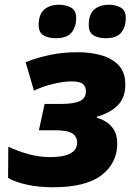

<svg xmlns="http://www.w3.org/2000/svg" viewBox="-20 -779 575 809"><path d="M203 10Q142 10 93 -1Q44 -12 14 -29L15 -161Q55 -142 100 -129.5Q145 -117 194 -117Q221 -117 246.5 -122Q272 -127 288.5 -140.5Q305 -154 305 -178Q305 -203 285 -216.5Q265 -230 214 -230H144L168 -341H235Q291 -341 316.5 -353Q342 -365 342 -394Q342 -414 329.5 -425Q317 -436 280 -436Q249 -436 204.5 -425.5Q160 -415 123 -397L88 -517Q136 -536 190.5 -547.5Q245 -559 307 -559Q362 -559 407.5 -546Q453 -533 480.5 -503.5Q508 -474 508 -423Q508 -368 477 -336Q446 -304 388 -287V-283Q429 -271 451.5 -244Q474 -217 474 -174Q474 -92 408 -41Q342 10 203 10ZM425 -618Q394 -618 374 -630Q354 -642 354 -674Q354 -718 376.5 -738.5Q399 -759 440 -759Q466 -759 488 -747.5Q510 -736 510 -703Q510 -666 491 -642Q472 -618 425 -618ZM215 -618Q184 -618 163.5 -630Q143 -642 143 -674Q143 -718 166 -738.5Q189 -759 230 -759Q256 -759 278.5 -747.5Q301 -736 301 -703Q301 -666 281.5 -642Q262 -618 215 -618Z"/></svg>

Font: Noto Sans Disp ExtBd
Style: Italic
Weight: 800
Italic angle: -12°
Designer: Monotype Design Team
Foundry: Monotype Imaging Inc.
Version: Version 2.000;GOOG;noto-source:20170915:90ef993387c0